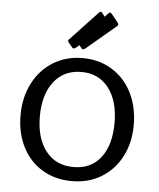

<svg xmlns="http://www.w3.org/2000/svg" viewBox="-54 -798 706 855"><g transform="rotate(5 299.5 -371.0)"><path d="M299 10Q224 10 166.5 -24.5Q109 -59 77.5 -121Q46 -183 46 -262Q46 -343 78.5 -406Q111 -469 168.5 -504.5Q226 -540 300 -540Q374 -540 431.5 -504.5Q489 -469 520.5 -406Q552 -343 552 -263Q552 -184 520 -122Q488 -60 430.5 -25Q373 10 299 10ZM301 -53Q379 -53 422.5 -109.5Q466 -166 466 -265Q466 -363 421.5 -420.5Q377 -478 300 -478Q222 -478 177 -420.5Q132 -363 132 -265Q132 -167 177 -110Q222 -53 301 -53ZM440 -712Q444 -706 444 -703Q444 -697 436 -692L307 -583Q299 -579 297 -579Q293 -579 290 -584L280 -596L265 -583Q257 -579 255 -579Q251 -579 248 -584L232 -603Q225 -611 231 -617L355 -749Q361 -756 368 -749L381 -732L397 -749Q403 -756 410 -749Z"/></g></svg>

Font: Libre Franklin
Style: Regular
Weight: 400
Designer: Pablo Impallari, Rodrigo Fuenzalida
Foundry: Impallari Type
Version: Version 1.001; ttfautohint (v1.4.1)